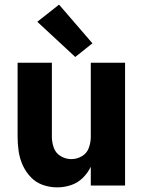

<svg xmlns="http://www.w3.org/2000/svg" viewBox="-20 -801 616 829"><path d="M227 8Q257 8 286 -1.5Q315 -11 337 -32.5Q359 -54 372 -81V0H520V-530H372V-210Q372 -186 363.5 -162.5Q355 -139 333.5 -126.5Q312 -114 288 -114Q264 -114 242.5 -126.5Q221 -139 212.5 -162.5Q204 -186 204 -210V-530H56V-210Q56 -179 60.5 -148Q65 -117 78 -88Q91 -59 113 -36Q135 -13 165 -2.5Q195 8 227 8ZM305 -555 379 -614 235 -781 141 -707Z"/></svg>

Font: Iosevka Sparkle Heavy
Style: Regular
Weight: 900
Designer: Belleve Invis
Foundry: Belleve Invis
Version: Version 4.5.0; ttfautohint (v1.8.3)